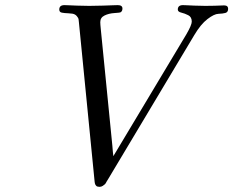

<svg xmlns="http://www.w3.org/2000/svg" viewBox="-20 -703 905 745"><path d="M210 -666Q210 -683.1 230 -683.1Q232.9 -683.1 244.9 -682.6Q256.8 -682.1 278.3 -681.2Q299.8 -680.2 326.2 -680.2Q355 -680.2 379.9 -681.2Q404.8 -682.1 419.4 -682.6Q434.1 -683.1 437 -683.1Q455.1 -683.1 455.1 -669.9Q455.1 -658.7 446.8 -654.8Q444.8 -653.8 423.3 -652.3Q401.9 -650.9 385.5 -642.8Q369.1 -634.8 369.1 -617.2Q369.1 -608.4 371.1 -589.8L416 -137.2Q418 -109.4 419.9 -97.2L703.1 -569.8Q724.1 -606 724.1 -619.1Q724.1 -637.2 710.4 -644Q696.8 -650.9 683.3 -654.1Q669.9 -657.2 669.9 -666Q669.9 -683.1 689.9 -683.1Q692.9 -683.1 703.9 -682.6Q714.8 -682.1 734.4 -681.2Q753.9 -680.2 776.9 -680.2Q795.9 -680.2 812 -680.7Q828.1 -681.2 837.6 -681.6Q847.2 -682.1 849.1 -682.1Q865.2 -682.1 865.2 -668.9Q865.2 -655.8 854.7 -652.8Q844.2 -649.9 827.6 -649.4Q811 -648.9 784.9 -628.9Q758.8 -608.9 733.9 -566.9L398.9 -6.8L394 1Q390.1 8.8 387.5 11.5Q384.8 14.2 378.9 18.1Q373 22 366.2 22Q362.3 22 358.6 21Q355 20 353 17.6Q351.1 15.1 350.1 13.7Q349.1 12.2 348.1 8.1Q347.2 3.9 347.2 2.4Q347.2 1 346.7 -2.9Q346.2 -6.8 346.2 -7.8L286.1 -617.2Q285.2 -626 284.7 -629.4Q284.2 -632.8 278.1 -640.4Q272 -647.9 261.2 -649.9Q254.4 -650.9 245.6 -651.4Q236.8 -651.9 231.4 -652.3Q226.1 -652.8 220.5 -653.8Q214.8 -654.8 212.4 -658Q210 -661.1 210 -666Z"/></svg>

Font: CMU Classical Serif
Style: Italic
Weight: 500
Italic angle: -14.04°
Version: Version 0.7.0